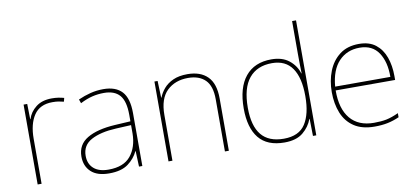

<svg xmlns="http://www.w3.org/2000/svg" viewBox="-71 -1000 2703 1250"><g transform="rotate(-10 1281.0 -375.0)"><path d="M278 -536Q302 -536 321.5 -533Q341 -530 359 -525L353 -501Q334 -506 317.5 -508.5Q301 -511 278 -511Q195 -511 156 -453Q117 -395 117 -297V0H91V-528H115L117 -427H119Q133 -473 173.5 -504.5Q214 -536 278 -536Z M619 -537Q701 -537 742 -492.5Q783 -448 783 -350V0H761L757 -103H755Q734 -57 689 -23.5Q644 10 563 10Q484 10 443.5 -28Q403 -66 403 -129Q403 -208 469.5 -247.5Q536 -287 654 -294L757 -300V-343Q757 -433 723 -472.5Q689 -512 619 -512Q579 -512 541.5 -503Q504 -494 461 -472L452 -498Q492 -516 533.5 -526.5Q575 -537 619 -537ZM656 -270Q554 -265 492.5 -232Q431 -199 431 -129Q431 -76 465 -45.5Q499 -15 563 -15Q663 -15 709.5 -72Q756 -129 757 -220V-275Z M1175 -538Q1261 -538 1308 -491Q1355 -444 1355 -346V0H1329V-345Q1329 -433 1288.5 -473Q1248 -513 1175 -513Q1089 -513 1035.5 -461.5Q982 -410 982 -302V0H956V-528H977L981 -417H983Q995 -448 1018.5 -475.5Q1042 -503 1080.5 -520.5Q1119 -538 1175 -538Z M1722 10Q1608 10 1553 -58Q1498 -126 1498 -254Q1498 -391 1558 -464.5Q1618 -538 1730 -538Q1802 -538 1846.5 -502.5Q1891 -467 1907 -414H1909Q1908 -448 1907.5 -480Q1907 -512 1907 -543V-760H1933V0H1911L1909 -113H1907Q1889 -63 1845 -26.5Q1801 10 1722 10ZM1722 -15Q1822 -15 1864.5 -80.5Q1907 -146 1907 -263V-266Q1907 -386 1863 -449.5Q1819 -513 1730 -513Q1631 -513 1578 -448.5Q1525 -384 1525 -254Q1525 -134 1573.5 -74.5Q1622 -15 1722 -15Z M2309 -538Q2377 -538 2419 -505Q2461 -472 2481 -416.5Q2501 -361 2501 -291V-266H2108Q2107 -145 2161 -80Q2215 -15 2318 -15Q2366 -15 2400.5 -22Q2435 -29 2481 -50V-23Q2443 -6 2404.5 2Q2366 10 2318 10Q2235 10 2182.5 -25Q2130 -60 2105.5 -121Q2081 -182 2081 -259Q2081 -334 2106 -397.5Q2131 -461 2181.5 -499.5Q2232 -538 2309 -538ZM2309 -513Q2225 -513 2171.5 -456.5Q2118 -400 2109 -291H2474Q2475 -390 2434 -451.5Q2393 -513 2309 -513Z"/></g></svg>

Font: Noto Sans Oriya Thin
Style: Regular
Weight: 100
Designer: Amélie Bonet and Sol Matas
Foundry: Google LLC
Version: Version 2.006; ttfautohint (v1.8.4.7-5d5b)